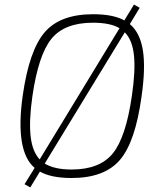

<svg xmlns="http://www.w3.org/2000/svg" viewBox="-20 -764 702 837"><path d="M589 -730 546 -659Q591 -621 603 -544Q615 -467 597 -343Q570 -145 502.5 -66.5Q435 12 292 12Q203 12 154 -16L112 53L87 39L131 -32Q45 -105 79 -347Q107 -544 174.5 -623Q242 -702 386 -702Q474 -702 522 -675L564 -744ZM153 -69 501 -641Q461 -665 385 -665Q261 -665 204 -594.5Q147 -524 121 -343Q106 -237 113.5 -170Q121 -103 153 -69ZM524 -623 175 -51Q217 -25 292 -25Q415 -25 472 -95.5Q529 -166 555 -347Q571 -455 564 -522.5Q557 -590 524 -623Z"/></svg>

Font: Exo 2.0 Extra Light
Style: Italic
Weight: 250
Italic angle: -8°
Designer: Natanael Gama
Version: Version 1.001;PS 001.001;hotconv 1.0.70;makeotf.lib2.5.58329